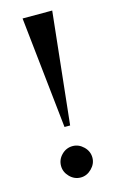

<svg xmlns="http://www.w3.org/2000/svg" viewBox="-106 -706 466 757"><g transform="rotate(-15 127.0 -327.5)"><path d="M116 -204 67 -660H188L139 -204ZM127 5Q101 5 82 -14.5Q63 -34 63 -59Q63 -85 82 -104Q101 -123 127 -123Q152 -123 171.5 -104Q191 -85 191 -59Q191 -34 171.5 -14.5Q152 5 127 5Z"/></g></svg>

Font: Spectral Medium
Style: Regular
Weight: 500
Designer: Jean-Baptiste Levee
Foundry: Production Type
Version: Version 2.001